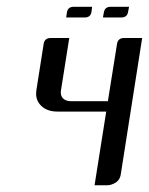

<svg xmlns="http://www.w3.org/2000/svg" viewBox="-20 -551 443 571"><path d="M176.8 -499 179.2 -515.1Q182.1 -530.8 199.2 -530.8H253.9L252 -515.1Q249 -499 231.9 -499ZM286.1 -499 289.1 -515.1Q292 -530.8 309.1 -530.8H363.8L360.8 -515.1Q357.9 -499 340.8 -499ZM87.4 -272Q87.4 -277.8 87.9 -280.8L109.9 -420.9Q112.8 -438 130.9 -438H186L161.1 -280.8Q159.2 -266.6 167.5 -258.3Q175.8 -250 191.9 -250H300.8L328.1 -420.9Q331.1 -438 349.1 -438H402.8L338.9 -30.8Q336.4 -16.6 325.2 -8.8Q312 0 297.9 0H261.2L295.9 -219.2H150.9Q119.6 -219.2 102.1 -236.8Q87.4 -251.5 87.4 -272Z"/></svg>

Font: Hhenum
Style: Italic
Weight: 400
Designer: T. Christopher White
Version: Version 1.0